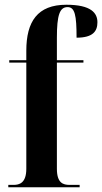

<svg xmlns="http://www.w3.org/2000/svg" viewBox="-20 -790 431 810"><path d="M15 0H316V-10H274C247 -10 220 -17 220 -78V-526H332V-536H220V-631C220 -727 232 -760 265 -760C296 -760 303 -726 303 -631C373 -631 391 -659 391 -696C391 -734 366 -770 260 -770C138 -770 91 -699 91 -576V-536H19V-526H91V-78C91 -17 61 -10 37 -10H15Z"/></svg>

Font: Noto Serif Display ExtraCondensed
Style: Bold
Weight: 700
Width: 2
Designer: Monotype Design Team
Foundry: Monotype Imaging Inc.
Version: Version 2.009